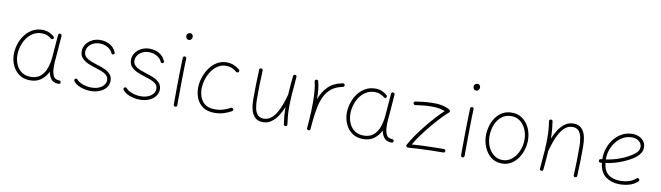

<svg xmlns="http://www.w3.org/2000/svg" viewBox="-39 -1312 6586 1912"><g transform="rotate(10 3254.5 -355.5)"><path d="M277.3 -24.9Q339.4 -24.9 377 -57.6Q414.6 -90.3 433.1 -143.3Q451.7 -196.3 456.5 -255.9L475.1 -483.9Q476.1 -490.7 481.4 -495.4Q486.8 -500 494.1 -499Q501 -498.5 506.1 -492.4Q511.2 -486.3 510.7 -479L492.7 -251Q491.7 -238.8 490.2 -227.1Q486.8 -184.6 488.8 -143.1Q491.2 -101.1 505.9 -70.6Q520.5 -40 566.9 -39.1Q581.5 -37.1 582 -22Q582.5 -14.6 577.1 -9.5Q571.8 -4.4 564.5 -4.4Q511.7 -4.4 488 -35.2Q464.4 -65.9 457 -107.9Q432.6 -56.6 388.9 -23.2Q345.2 10.3 277.8 10.3Q214.8 10.3 170.4 -19.5Q126 -49.3 101.6 -98.6Q77.1 -147.9 74.2 -205.6Q72.3 -256.8 87.2 -309.8Q102.1 -362.8 133.1 -407.5Q164.1 -452.1 209.7 -479.2Q255.4 -506.3 314.5 -506.3Q353.5 -506.3 383.3 -492.7Q413.1 -479 433.6 -460Q438.5 -455.1 438.5 -447.3Q438.5 -439.5 433.1 -435.1Q428.2 -430.7 420.4 -431.4Q412.6 -432.1 408.2 -437.5Q393.1 -450.2 369.6 -460.7Q346.2 -471.2 314.9 -471.2Q264.6 -471.2 225.6 -447.3Q186.5 -423.3 160.2 -383.8Q133.8 -344.2 121.3 -297.4Q108.9 -250.5 110.8 -205.1Q113.3 -155.8 132.8 -114.7Q152.3 -73.7 188.7 -49.3Q225.1 -24.9 277.3 -24.9Z M1055.2 -390.1Q1050.3 -386.2 1043.5 -386.7Q1036.6 -387.2 1031.7 -393.1Q1018.1 -427.7 981.9 -449.7Q945.8 -471.7 897.9 -471.7Q862.3 -471.7 833.3 -457Q804.2 -442.4 787.1 -418.2Q770 -394 770 -365.7Q770 -334 791.3 -313.7Q812.5 -293.5 844.5 -281Q876.5 -268.6 908.2 -258.8Q942.9 -248.5 980.2 -233.4Q1017.6 -218.3 1043.5 -192.1Q1069.3 -166 1069.3 -123.5Q1069.3 -84.5 1045.4 -54.2Q1021.5 -23.9 980.7 -6.8Q939.9 10.3 889.6 10.3Q836.9 10.3 786.9 -8.3Q736.8 -26.9 714.8 -59.1Q705.6 -72.8 719.2 -83Q725.1 -86.9 731.4 -85.7Q737.8 -84.5 741.7 -80.6Q753.9 -64 778.6 -51.3Q803.2 -38.6 833.3 -31.7Q863.3 -24.9 892.1 -24.9Q954.6 -24.9 994.4 -53.5Q1034.2 -82 1034.2 -123Q1034.2 -153.8 1013.4 -172.9Q992.7 -191.9 961.4 -203.9Q930.2 -215.8 899.4 -225.1Q863.8 -235.8 825.7 -251.5Q787.6 -267.1 761.2 -294.2Q734.9 -321.3 734.9 -365.7Q734.9 -404.8 757.3 -436.8Q779.8 -468.8 817.1 -487.8Q854.5 -506.8 898.9 -506.8Q954.6 -506.8 997.6 -481.9Q1040.5 -457 1058.1 -413.6Q1063 -407.7 1061.8 -400.9Q1060.5 -394 1055.2 -390.1Z M1553.2 -390.1Q1548.3 -386.2 1541.5 -386.7Q1534.7 -387.2 1529.8 -393.1Q1516.1 -427.7 1480 -449.7Q1443.8 -471.7 1396 -471.7Q1360.4 -471.7 1331.3 -457Q1302.2 -442.4 1285.2 -418.2Q1268.1 -394 1268.1 -365.7Q1268.1 -334 1289.3 -313.7Q1310.5 -293.5 1342.5 -281Q1374.5 -268.6 1406.2 -258.8Q1440.9 -248.5 1478.3 -233.4Q1515.6 -218.3 1541.5 -192.1Q1567.4 -166 1567.4 -123.5Q1567.4 -84.5 1543.5 -54.2Q1519.5 -23.9 1478.8 -6.8Q1438 10.3 1387.7 10.3Q1335 10.3 1284.9 -8.3Q1234.9 -26.9 1212.9 -59.1Q1203.6 -72.8 1217.3 -83Q1223.1 -86.9 1229.5 -85.7Q1235.8 -84.5 1239.7 -80.6Q1252 -64 1276.6 -51.3Q1301.3 -38.6 1331.3 -31.7Q1361.3 -24.9 1390.1 -24.9Q1452.6 -24.9 1492.4 -53.5Q1532.2 -82 1532.2 -123Q1532.2 -153.8 1511.5 -172.9Q1490.7 -191.9 1459.5 -203.9Q1428.2 -215.8 1397.5 -225.1Q1361.8 -235.8 1323.7 -251.5Q1285.6 -267.1 1259.3 -294.2Q1232.9 -321.3 1232.9 -365.7Q1232.9 -404.8 1255.4 -436.8Q1277.8 -468.8 1315.2 -487.8Q1352.5 -506.8 1397 -506.8Q1452.6 -506.8 1495.6 -481.9Q1538.6 -457 1556.2 -413.6Q1561 -407.7 1559.8 -400.9Q1558.6 -394 1553.2 -390.1Z M1733.4 -694.8Q1733.4 -708 1743.2 -718.5Q1752.9 -729 1769 -729Q1784.7 -729 1791.7 -718Q1798.8 -707 1798.8 -698.2Q1798.8 -683.6 1790.3 -672.1Q1781.7 -660.6 1766.6 -660.6Q1748.5 -660.6 1741 -673.1Q1733.4 -685.5 1733.4 -694.8ZM1755.9 -491.7Q1763.2 -491.7 1768.1 -486.3Q1772.9 -481 1772.5 -473.1Q1771 -439 1769.8 -390.6Q1768.6 -342.3 1767.8 -287.4Q1767.1 -232.4 1766.6 -178Q1766.1 -123.5 1765.9 -77.1Q1765.6 -30.8 1765.6 0Q1765.6 17.6 1747.6 17.6Q1740.2 17.6 1735.1 12.5Q1730 7.3 1730 0Q1730 -30.8 1730.2 -77.1Q1730.5 -123.5 1731 -178Q1731.4 -232.4 1732.4 -287.6Q1733.4 -342.8 1734.6 -391.6Q1735.8 -440.4 1737.3 -475.1Q1737.3 -482.4 1742.7 -487.3Q1748 -492.2 1755.9 -491.7Z M2310.5 -431.2Q2305.7 -425.8 2298.1 -425.3Q2290.5 -424.8 2285.2 -429.2Q2262.7 -449.2 2236.1 -460.2Q2209.5 -471.2 2177.7 -471.2Q2131.8 -471.2 2094.5 -447Q2057.1 -422.9 2030.5 -383.3Q2003.9 -343.8 1989.7 -296.6Q1975.6 -249.5 1975.6 -203.6Q1975.6 -157.7 1991.5 -116.7Q2007.3 -75.7 2043.5 -50.3Q2079.6 -24.9 2140.1 -24.9Q2187 -24.9 2225.6 -37.1Q2264.2 -49.3 2297.9 -68.4Q2304.7 -71.3 2311.5 -68.4Q2318.4 -65.4 2321.3 -58.6Q2323.7 -52.2 2321 -45.4Q2318.4 -38.6 2311.5 -35.6Q2274.4 -15.1 2233.2 -2.4Q2191.9 10.3 2141.6 10.3Q2069.3 10.3 2024.9 -20.8Q1980.5 -51.8 1960 -100.8Q1939.5 -149.9 1939.5 -204.6Q1939.5 -255.9 1955.8 -308.8Q1972.2 -361.8 2003.2 -406.5Q2034.2 -451.2 2078.1 -478.8Q2122.1 -506.3 2177.2 -506.3Q2216.3 -506.3 2249 -492.9Q2281.7 -479.5 2308.6 -456.5Q2314 -451.7 2314.7 -444.1Q2315.4 -436.5 2310.5 -431.2Z M2885.3 -482.9Q2875.5 -378.4 2870.6 -304.2Q2865.7 -230 2865.7 -172.4Q2865.7 -124.5 2869.1 -84Q2872.6 -43.5 2878.9 -2.4Q2880.4 5.4 2876.2 10.5Q2872.1 15.6 2865.7 17.1Q2858.9 18.6 2851.8 15.4Q2844.7 12.2 2843.8 3.4Q2837.4 -38.1 2833.7 -79.6Q2830.1 -121.1 2830.1 -168.9Q2810.1 -120.1 2782.7 -77.6Q2755.4 -35.2 2718.5 -8.8Q2681.6 17.6 2634.3 17.6Q2581.1 17.6 2552 -11.5Q2522.9 -40.5 2511.7 -87.2Q2500.5 -133.8 2500.5 -186.5Q2500.5 -261.7 2501.7 -334.7Q2502.9 -407.7 2506.8 -488.8Q2506.8 -505.9 2524.9 -505.9Q2542.5 -505.9 2542.5 -488.3Q2538.6 -410.6 2537.4 -342.3Q2536.1 -273.9 2536.1 -197.3Q2536.1 -150.9 2543.5 -109.9Q2550.8 -68.8 2572.3 -43.5Q2593.8 -18.1 2635.7 -18.1Q2677.2 -18.1 2709 -43.5Q2740.7 -68.8 2764.2 -110.1Q2787.6 -151.4 2804.7 -199.2Q2821.8 -247.1 2833.5 -292.5Q2834 -293.9 2834.5 -294.9Q2836.9 -335.4 2840.8 -382.8Q2844.7 -430.2 2850.1 -486.3Q2851.1 -494.6 2857.2 -498.8Q2863.3 -502.9 2869.6 -502Q2876.5 -501.5 2881.3 -496.6Q2886.2 -491.7 2885.3 -482.9Z M3093.8 17.6Q3090.8 17.1 3087.9 16.1Q3076.7 10.7 3078.1 0Q3078.1 -0.5 3078.1 -2V-3.4Q3079.6 -22 3081.3 -40.5Q3083 -59.1 3084.5 -77.1Q3087.9 -119.6 3089.6 -166.5Q3091.3 -213.4 3091.3 -259.8Q3091.3 -323.2 3086.4 -379.4Q3081.5 -435.5 3071.8 -469.2Q3069.8 -476.1 3073.5 -482.7Q3077.1 -489.3 3084 -491.2Q3090.8 -493.7 3097.4 -490Q3104 -486.3 3106 -479.5Q3115.7 -447.3 3120.4 -400.6Q3125 -354 3126 -301.3Q3152.3 -376.5 3204.6 -429.9Q3256.8 -483.4 3351.6 -501.5Q3358.9 -502.9 3365 -498.5Q3371.1 -494.1 3372.6 -487.3Q3374 -480 3369.6 -473.9Q3365.2 -467.8 3358.4 -466.3Q3289.6 -453.1 3245.8 -418.5Q3202.1 -383.8 3177.2 -331.8Q3152.3 -279.8 3139.6 -213.6Q3127 -147.5 3119.6 -70.3Q3116.7 -31.7 3113.3 2Q3112.8 4.9 3111.8 7.8Q3106.4 19 3095.7 17.6Q3094.7 17.6 3093.8 17.6Z M3644.5 -24.9Q3706.5 -24.9 3744.1 -57.6Q3781.7 -90.3 3800.3 -143.3Q3818.8 -196.3 3823.7 -255.9L3842.3 -483.9Q3843.3 -490.7 3848.6 -495.4Q3854 -500 3861.3 -499Q3868.2 -498.5 3873.3 -492.4Q3878.4 -486.3 3877.9 -479L3859.9 -251Q3858.9 -238.8 3857.4 -227.1Q3854 -184.6 3856 -143.1Q3858.4 -101.1 3873 -70.6Q3887.7 -40 3934.1 -39.1Q3948.7 -37.1 3949.2 -22Q3949.7 -14.6 3944.3 -9.5Q3939 -4.4 3931.6 -4.4Q3878.9 -4.4 3855.2 -35.2Q3831.5 -65.9 3824.2 -107.9Q3799.8 -56.6 3756.1 -23.2Q3712.4 10.3 3645 10.3Q3582 10.3 3537.6 -19.5Q3493.2 -49.3 3468.8 -98.6Q3444.3 -147.9 3441.4 -205.6Q3439.5 -256.8 3454.3 -309.8Q3469.2 -362.8 3500.2 -407.5Q3531.2 -452.1 3576.9 -479.2Q3622.6 -506.3 3681.6 -506.3Q3720.7 -506.3 3750.5 -492.7Q3780.3 -479 3800.8 -460Q3805.7 -455.1 3805.7 -447.3Q3805.7 -439.5 3800.3 -435.1Q3795.4 -430.7 3787.6 -431.4Q3779.8 -432.1 3775.4 -437.5Q3760.3 -450.2 3736.8 -460.7Q3713.4 -471.2 3682.1 -471.2Q3631.8 -471.2 3592.8 -447.3Q3553.7 -423.3 3527.3 -383.8Q3501 -344.2 3488.5 -297.4Q3476.1 -250.5 3478 -205.1Q3480.5 -155.8 3500 -114.7Q3519.5 -73.7 3555.9 -49.3Q3592.3 -24.9 3644.5 -24.9Z M4079.1 -427.7Q4077.6 -434.6 4082 -440.7Q4086.4 -446.8 4093.8 -448.2Q4125.5 -453.6 4175 -459Q4224.6 -464.4 4281.2 -464.4Q4338.9 -464.4 4379.4 -452.9Q4419.9 -441.4 4441.4 -427.7Q4449.2 -422.9 4449.7 -413.6Q4450.2 -404.3 4443.4 -398.9Q4413.1 -373.5 4371.3 -329.3Q4329.6 -285.2 4284.7 -231.4Q4239.7 -177.7 4199.7 -122.8Q4159.7 -67.9 4132.8 -21Q4179.7 -24.9 4237.1 -27.1Q4294.4 -29.3 4351.8 -30.5Q4409.2 -31.7 4455.1 -31.7Q4473.1 -31.7 4473.1 -14.2Q4473.1 3.4 4455.1 3.4Q4404.3 3.4 4339.6 4.9Q4274.9 6.3 4211.7 9.3Q4148.4 12.2 4101.6 16.6Q4089.8 17.6 4084.2 8.5Q4078.6 -0.5 4083.5 -9.3Q4107.9 -55.7 4146.7 -111.1Q4185.5 -166.5 4230.5 -221.9Q4275.4 -277.3 4319.3 -325.4Q4363.3 -373.5 4398.4 -405.3Q4377.9 -413.6 4344.5 -420.7Q4311 -427.7 4267.6 -427.2Q4216.8 -427.2 4172.4 -422.6Q4127.9 -418 4099.6 -413.1Q4092.8 -411.6 4086.7 -416Q4080.6 -420.4 4079.1 -427.7Z M4638.7 -694.8Q4638.7 -708 4648.4 -718.5Q4658.2 -729 4674.3 -729Q4689.9 -729 4697 -718Q4704.1 -707 4704.1 -698.2Q4704.1 -683.6 4695.6 -672.1Q4687 -660.6 4671.9 -660.6Q4653.8 -660.6 4646.2 -673.1Q4638.7 -685.5 4638.7 -694.8ZM4661.1 -491.7Q4668.5 -491.7 4673.3 -486.3Q4678.2 -481 4677.7 -473.1Q4676.3 -439 4675 -390.6Q4673.8 -342.3 4673.1 -287.4Q4672.4 -232.4 4671.9 -178Q4671.4 -123.5 4671.1 -77.1Q4670.9 -30.8 4670.9 0Q4670.9 17.6 4652.8 17.6Q4645.5 17.6 4640.4 12.5Q4635.3 7.3 4635.3 0Q4635.3 -30.8 4635.5 -77.1Q4635.7 -123.5 4636.2 -178Q4636.7 -232.4 4637.7 -287.6Q4638.7 -342.8 4639.9 -391.6Q4641.1 -440.4 4642.6 -475.1Q4642.6 -482.4 4647.9 -487.3Q4653.3 -492.2 4661.1 -491.7Z M5061.5 -506.3Q5111.8 -506.3 5149.9 -485.1Q5188 -463.9 5213.9 -428.5Q5239.7 -393.1 5252.7 -349.9Q5265.6 -306.6 5265.6 -262.7Q5265.6 -213.9 5251 -165.3Q5236.3 -116.7 5208.3 -77.1Q5180.2 -37.6 5139.9 -13.7Q5099.6 10.3 5048.3 10.3Q4985.4 10.3 4939.7 -25.1Q4894 -60.5 4869.4 -117.2Q4844.7 -173.8 4844.7 -237.3Q4844.7 -286.6 4858.4 -334.5Q4872.1 -382.3 4899.2 -421.1Q4926.3 -460 4966.8 -483.2Q5007.3 -506.3 5061.5 -506.3ZM5061.5 -471.2Q5003.4 -471.2 4963.1 -438.2Q4922.9 -405.3 4901.9 -352.1Q4880.9 -298.8 4880.9 -237.3Q4880.9 -179.7 4902.1 -131.3Q4923.3 -83 4961.2 -54Q4999 -24.9 5048.3 -24.9Q5102.1 -24.9 5143.1 -59.1Q5184.1 -93.3 5207.3 -147.7Q5230.5 -202.1 5230.5 -262.7Q5230.5 -316.4 5210.2 -364Q5189.9 -411.6 5152.1 -441.4Q5114.3 -471.2 5061.5 -471.2Z M5432.1 -5.9Q5441.9 -110.4 5446.8 -184.3Q5451.7 -258.3 5451.7 -315.9Q5451.7 -363.8 5448.5 -404.3Q5445.3 -444.8 5438.5 -485.8Q5437 -494.1 5441.4 -499Q5445.8 -503.9 5451.7 -505.4Q5458.5 -507.3 5465.6 -503.9Q5472.7 -500.5 5473.6 -491.7Q5480 -449.7 5483.6 -408.4Q5487.3 -367.2 5487.3 -319.3Q5507.3 -368.2 5534.9 -410.6Q5562.5 -453.1 5599.4 -479.5Q5636.2 -505.9 5684.1 -505.9Q5736.8 -505.9 5765.6 -476.8Q5794.4 -447.8 5805.7 -401.4Q5816.9 -355 5816.9 -301.8Q5816.9 -226.6 5815.7 -153.8Q5814.5 -81.1 5810.5 0.5Q5810.5 6.8 5805.7 12.2Q5800.8 17.6 5792.5 17.6Q5774.9 17.6 5774.9 -0.5Q5778.8 -77.6 5780 -145Q5781.2 -212.4 5781.2 -282.2Q5781.2 -331.5 5773.9 -374.5Q5766.6 -417.5 5745.1 -444.1Q5723.6 -470.7 5681.6 -470.7Q5640.1 -470.7 5608.4 -445.3Q5576.7 -419.9 5553.2 -378.7Q5529.8 -337.4 5512.7 -289.3Q5495.6 -241.2 5483.9 -196.3Q5483.4 -194.8 5482.9 -193.8Q5480.5 -153.3 5476.6 -105.7Q5472.7 -58.1 5467.3 -2Q5466.8 6.3 5460.7 10Q5454.6 13.7 5447.8 13.2Q5441.4 12.7 5436.5 8.1Q5431.6 3.4 5432.1 -5.9Z M6420.9 -50.8Q6382.3 -15.6 6334.5 -2.7Q6286.6 10.3 6237.3 10.3Q6156.2 10.3 6098.6 -31.5Q6041 -73.2 6029.3 -169.4Q6022.5 -168.9 6015.1 -168.5Q5998 -167.5 5996.1 -185.1Q5995.1 -202.1 6012.7 -204.1Q6020 -204.6 6026.9 -205.1Q6026.9 -210 6026.9 -214.8Q6026.9 -269.5 6045.2 -321.5Q6063.5 -373.5 6097.4 -415.3Q6131.3 -457 6178.5 -481.7Q6225.6 -506.3 6282.7 -506.3Q6315.4 -506.3 6345.7 -493.2Q6376 -480 6395.8 -454.8Q6415.5 -429.7 6415.5 -393.1Q6415.5 -360.4 6400.1 -335.7Q6384.8 -311 6363.3 -293.5Q6341.8 -275.9 6323.7 -265.1Q6203.1 -193.8 6064.5 -173.8Q6074.2 -92.8 6120.6 -58.8Q6167 -24.9 6237.3 -24.9Q6282.7 -24.9 6324 -36.9Q6365.2 -48.8 6396.5 -77.1Q6401.9 -82 6409.4 -81.8Q6417 -81.5 6421.9 -76.2Q6426.8 -70.8 6426.5 -63.2Q6426.3 -55.7 6420.9 -50.8ZM6282.2 -471.2Q6234.9 -471.2 6194.8 -450.2Q6154.8 -429.2 6125 -393.1Q6095.2 -356.9 6078.6 -311.3Q6062 -265.6 6062 -216.3Q6062 -212.9 6062 -209.5Q6193.8 -228.5 6304.2 -294.4Q6332.5 -311 6356.7 -334.7Q6380.9 -358.4 6380.9 -391.1Q6380.9 -427.7 6351.1 -449.5Q6321.3 -471.2 6282.2 -471.2Z"/></g></svg>

Font: Mikhak-DS2-FD ExtraLight
Style: Regular
Weight: 200
Designer: Amin Abedi
Version: Version 3.2